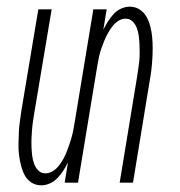

<svg xmlns="http://www.w3.org/2000/svg" viewBox="-20 -548 540 576"><path d="M104 8Q87 8 74 -0.5Q61 -9 54 -22.5Q47 -36 43 -51.5Q39 -67 37 -83.5Q35 -100 35.5 -116Q36 -132 36.5 -149Q37 -166 39.5 -182.5Q42 -199 44 -215L95 -520H135L83 -210Q81 -197 79 -184Q77 -171 76 -158Q75 -145 74.5 -132Q74 -119 74.5 -106.5Q75 -94 76.5 -81.5Q78 -69 82 -57.5Q86 -46 94.5 -37Q103 -28 116 -28Q128 -28 139 -35Q150 -42 157.5 -52Q165 -62 171 -73Q177 -84 181 -95Q185 -106 189 -117.5Q193 -129 196 -140.5Q199 -152 201 -163.5Q203 -175 205 -187L260 -520H300L290 -459Q296 -471 303.5 -483Q311 -495 320.5 -505.5Q330 -516 343 -522Q356 -528 369 -528Q386 -528 399 -519.5Q412 -511 419.5 -497.5Q427 -484 431 -468.5Q435 -453 436.5 -436.5Q438 -420 438 -404Q438 -388 437 -371Q436 -354 434 -337.5Q432 -321 429 -305L379 0H339L390 -310Q392 -323 394 -336Q396 -349 397.5 -362Q399 -375 399 -388Q399 -401 398.5 -413.5Q398 -426 396.5 -438.5Q395 -451 391 -462.5Q387 -474 378.5 -483Q370 -492 357 -492Q345 -492 334.5 -485Q324 -478 316.5 -468Q309 -458 303 -447Q297 -436 292.5 -425Q288 -414 284 -402.5Q280 -391 277.5 -379.5Q275 -368 273 -356.5Q271 -345 269 -333L214 0H174L184 -61Q178 -49 170.5 -37Q163 -25 153 -14.5Q143 -4 130 2Q117 8 104 8Z"/></svg>

Font: Iosevka Extralight Oblique
Style: Regular
Weight: 200
Italic angle: -9°
Monospace: yes
Designer: Belleve Invis
Foundry: Belleve Invis
Version: Version 32.5.0; ttfautohint (v1.8.4)